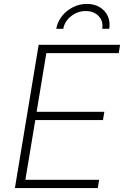

<svg xmlns="http://www.w3.org/2000/svg" viewBox="-20 -955 630 975"><path d="M55.7 0 176.3 -727.5H589.8L583 -685.1H215.3L166 -387.2H509.8L502.9 -345.2H159.2L108.9 -42H483.4L476.6 0ZM421.4 -935.1Q459 -935.1 486.8 -918.2Q514.6 -901.4 527.6 -872.8Q540.5 -844.2 534.7 -808.6H499Q505.9 -847.2 481 -873Q456.1 -898.9 415.5 -898.9Q374.5 -898.9 341.3 -873Q308.1 -847.2 301.3 -808.6H265.6Q272 -844.2 294.4 -872.8Q316.9 -901.4 350.1 -918.2Q383.3 -935.1 421.4 -935.1Z"/></svg>

Font: Inter 17pt ExtraLight
Style: Italic
Weight: 250
Italic angle: -9.3988°
Version: Version 4.001;git-66647c0bb